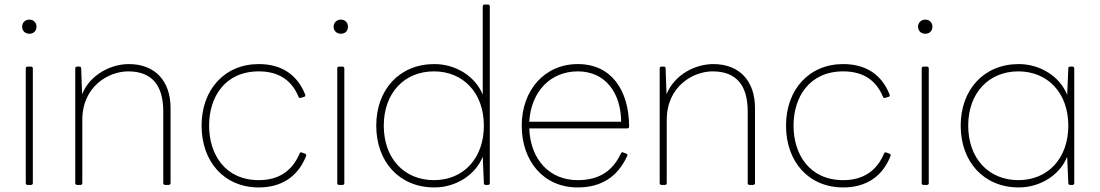

<svg xmlns="http://www.w3.org/2000/svg" viewBox="-20 -798 4824 842"><path d="M77 -681C77 -662 91 -650 109 -650C127 -650 140 -662 140 -681C140 -699 127 -712 109 -712C91 -712 77 -699 77 -681ZM93 -498V5C93 10 96 13 101 13H116C121 13 124 10 124 5V-498C124 -503 121 -506 116 -506H101C96 -506 93 -503 93 -498Z M340 -385 336 -498C336 -504 333 -506 328 -506H318C313 -506 310 -503 310 -498V5C310 10 313 13 318 13H333C338 13 341 10 341 5V-272C341 -421 458 -485 542 -485C647 -485 696 -423 696 -309V5C696 10 699 13 704 13H719C724 13 728 10 728 5V-324C728 -444 659 -517 545 -517C467 -517 376 -472 340 -385Z M1318 -124 1304 -129C1299 -132 1296 -129 1294 -125C1263 -51 1205 -8 1115 -8C968 -8 897 -120 897 -247C897 -372 966 -485 1115 -485C1201 -485 1259 -447 1289 -374C1291 -369 1293 -367 1299 -369L1313 -373C1319 -375 1320 -378 1318 -384C1284 -470 1215 -517 1115 -517C964 -517 864 -404 864 -247C864 -89 963 24 1115 24C1213 24 1286 -22 1322 -113C1324 -118 1323 -122 1318 -124Z M1443 -681C1443 -662 1457 -650 1475 -650C1493 -650 1506 -662 1506 -681C1506 -699 1493 -712 1475 -712C1457 -712 1443 -699 1443 -681ZM1459 -498V5C1459 10 1462 13 1467 13H1482C1487 13 1490 10 1490 5V-498C1490 -503 1487 -506 1482 -506H1467C1462 -506 1459 -503 1459 -498Z M2097 -770V-383C2064 -464 1978 -517 1885 -517C1730 -517 1630 -403 1630 -247C1630 -90 1730 24 1885 24C1978 24 2065 -30 2097 -111L2102 5C2102 11 2105 13 2111 13H2120C2125 13 2128 10 2128 5V-770C2128 -775 2125 -778 2120 -778H2105C2100 -778 2097 -775 2097 -770ZM1883 -8C1753 -8 1663 -103 1663 -247C1663 -390 1753 -485 1883 -485C2012 -485 2102 -390 2102 -247C2102 -103 2012 -8 1883 -8Z M2725 -125 2714 -129C2709 -132 2705 -130 2703 -125C2668 -51 2611 -8 2513 -8C2390 -8 2306 -98 2301 -235H2731C2736 -235 2739 -238 2739 -243C2738 -403 2661 -517 2514 -517C2368 -517 2268 -402 2268 -247C2268 -91 2364 24 2513 24C2618 24 2689 -23 2731 -115C2733 -119 2731 -123 2725 -125ZM2704 -264H2301C2309 -398 2395 -485 2514 -485C2634 -485 2703 -392 2704 -264Z M2903 -385 2899 -498C2899 -504 2896 -506 2891 -506H2881C2876 -506 2873 -503 2873 -498V5C2873 10 2876 13 2881 13H2896C2901 13 2904 10 2904 5V-272C2904 -421 3021 -485 3105 -485C3210 -485 3259 -423 3259 -309V5C3259 10 3262 13 3267 13H3282C3287 13 3291 10 3291 5V-324C3291 -444 3222 -517 3108 -517C3030 -517 2939 -472 2903 -385Z M3881 -124 3867 -129C3862 -132 3859 -129 3857 -125C3826 -51 3768 -8 3678 -8C3531 -8 3460 -120 3460 -247C3460 -372 3529 -485 3678 -485C3764 -485 3822 -447 3852 -374C3854 -369 3856 -367 3862 -369L3876 -373C3882 -375 3883 -378 3881 -384C3847 -470 3778 -517 3678 -517C3527 -517 3427 -404 3427 -247C3427 -89 3526 24 3678 24C3776 24 3849 -22 3885 -113C3887 -118 3886 -122 3881 -124Z M4006 -681C4006 -662 4020 -650 4038 -650C4056 -650 4069 -662 4069 -681C4069 -699 4056 -712 4038 -712C4020 -712 4006 -699 4006 -681ZM4022 -498V5C4022 10 4025 13 4030 13H4045C4050 13 4053 10 4053 5V-498C4053 -503 4050 -506 4045 -506H4030C4025 -506 4022 -503 4022 -498Z M4665 -498 4660 -382C4628 -463 4541 -517 4448 -517C4293 -517 4193 -403 4193 -247C4193 -90 4293 24 4448 24C4541 24 4628 -30 4660 -111L4665 5C4665 11 4668 13 4674 13H4683C4688 13 4691 10 4691 5V-498C4691 -503 4688 -506 4683 -506H4674C4668 -506 4665 -504 4665 -498ZM4446 -8C4316 -8 4226 -103 4226 -247C4226 -390 4316 -485 4446 -485C4575 -485 4665 -390 4665 -247C4665 -103 4575 -8 4446 -8Z"/></svg>

Font: LINE Seed JP_OTF Thin
Style: Regular
Weight: 250
Designer: LY Corporation & Fontrix & Fontworks
Version: Version 1.007